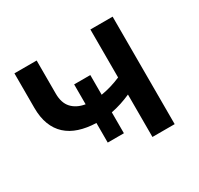

<svg xmlns="http://www.w3.org/2000/svg" viewBox="-119 -677 853 823"><g transform="rotate(-30 307.5 -266.0)"><path d="M238 -75V-172Q191.5 -173.5 154.8 -185.5Q118 -197.5 92.5 -220.8Q67 -244 53.5 -279Q40 -314 40 -361V-532H150V-368Q150 -322 173.2 -296.8Q196.5 -271.5 238 -264.5V-363H318V-265.5Q342.5 -269.5 367 -276.8Q391.5 -284 416 -294.5V-532H526V0H416V-210Q392.5 -199.5 368 -191.5Q343.5 -183.5 318 -178.5V-75Z"/></g></svg>

Font: Argentum Sans
Style: Regular
Weight: 400
Designer: Julieta Ulanovsky, Owen Earl, Chris M. Simpson, Rasmus Andersson, Cristiano Sobral
Foundry: The Argentum Sans Project Authors
Version: Version 3.135; ttfautohint (v1.8.4.7-5d5b-dirty)